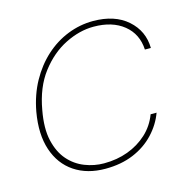

<svg xmlns="http://www.w3.org/2000/svg" viewBox="-83 -590 678 684"><g transform="rotate(-15 256.0 -248.0)"><path d="M225 12Q158 12 111 -19.5Q64 -51 44.5 -109.5Q25 -168 39 -248Q50 -308 76.5 -356Q103 -404 140.5 -438Q178 -472 223.5 -490Q269 -508 317 -508Q397 -508 444 -466.5Q491 -425 492 -362H470Q467 -420 425 -454Q383 -488 314 -488Q262 -488 209 -461.5Q156 -435 115.5 -382Q75 -329 61 -248Q49 -183 59.5 -137.5Q70 -92 95 -63.5Q120 -35 154.5 -21.5Q189 -8 225 -8Q273 -8 313.5 -23Q354 -38 384.5 -66Q415 -94 430 -134H452Q437 -93 405.5 -59.5Q374 -26 328.5 -7Q283 12 225 12Z"/></g></svg>

Font: DM Sans 28pt Thin
Style: Italic
Weight: 250
Italic angle: -10°
Version: Version 4.004;gftools[0.9.30]